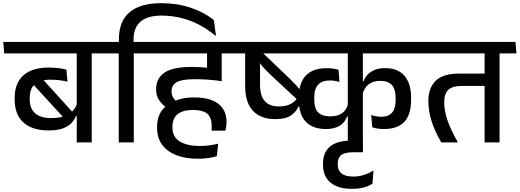

<svg xmlns="http://www.w3.org/2000/svg" viewBox="-40 -899 3280 1212"><path d="M539 -587.5H444.5V0H539ZM398 -562H645.5L639.5 -634.5H392ZM-13.5 -562H546L540 -634.5H-19.5ZM148.5 -389 372.5 -144.5 426.5 -182 211 -419.5ZM52.5 -271.5Q52.5 -175 108.8 -125.2Q165 -75.5 267.5 -75.5Q317 -75.5 351.5 -86.8Q386 -98 407.2 -118.5Q428.5 -139 439 -166H451.5L447.5 -250Q434.5 -204 394.8 -178.8Q355 -153.5 283.5 -153.5Q217 -153.5 182.2 -183.5Q147.5 -213.5 147.5 -273.5V-278Q147.5 -339 179.8 -367.5Q212 -396 279 -396Q307.5 -396 334 -392.8Q360.5 -389.5 386 -383.5L379 -459.5Q354 -466 326.2 -469.2Q298.5 -472.5 267.5 -472.5Q162 -472.5 107.2 -422.8Q52.5 -373 52.5 -280Z M804.5 0V-587.5H709.5V0ZM910.5 -562 904.5 -634.5H602.5L610 -562ZM978.5 -879Q846 -879 778.2 -822Q710.5 -765 710.5 -650.5V-619H803V-648.5Q803 -724.5 847.2 -762.5Q891.5 -800.5 979.5 -800.5Q1073.5 -800.5 1159 -768.5Q1244.5 -736.5 1319.5 -674L1323 -675.5L1310 -772Q1248.5 -822 1163 -850.5Q1077.5 -879 978.5 -879Z M1217.5 -562H1453L1447 -634.5H1211.5ZM1359.5 -587.5H1268.5V-475.5L1359.5 -475ZM1460.5 -562 1454.5 -634.5H871.5L877.5 -562ZM1267 -584V-412L1359.5 -388V-584ZM1007.5 -222 1072.5 -259Q1058 -273.5 1050.5 -288Q1043 -302.5 1043 -321V-324.5Q1043 -361 1075.2 -380Q1107.5 -399 1189 -399Q1232 -399 1274.5 -396Q1317 -393 1359.5 -386.5V-458.5Q1312 -467 1262.8 -471.8Q1213.5 -476.5 1171 -476.5Q1049 -476.5 997.2 -439.8Q945.5 -403 945.5 -337V-332Q945.5 -298 961.8 -271Q978 -244 1007.5 -222ZM1329 87 1337 8Q1309 15 1280 18.8Q1251 22.5 1218.5 22.5Q1144 22.5 1096.2 -5.2Q1048.5 -33 1048.5 -94.5V-98.5Q1048.5 -152.5 1082 -178.8Q1115.5 -205 1177.5 -205Q1239 -205 1267.5 -181.8Q1296 -158.5 1296 -105.5V-74H1383Q1386.5 -87.5 1388.2 -101.2Q1390 -115 1390 -128.5Q1390 -177.5 1367.8 -212.2Q1345.5 -247 1300.2 -265.5Q1255 -284 1185.5 -284Q1141 -284 1104.2 -275.2Q1067.5 -266.5 1042.5 -251L1032 -245Q992 -223 971.8 -186.2Q951.5 -149.5 951.5 -99.5V-94Q951.5 -27 985 16.8Q1018.5 60.5 1076.5 81.8Q1134.5 103 1207.5 103Q1245 103 1274.2 98.8Q1303.5 94.5 1329 87Z M1420.5 -562H1887.5L1881.5 -634.5H1414.5ZM1698 -147Q1760.5 -147 1794 -168.5Q1827.5 -190 1844 -225.5H1856.5L1853.5 -314.5Q1840.5 -272 1806.8 -249.5Q1773 -227 1720 -227Q1662 -227 1631.8 -260.2Q1601.5 -293.5 1601.5 -366V-587H1507.5V-357Q1507.5 -251.5 1557 -199.2Q1606.5 -147 1698 -147ZM1579.5 -535.5Q1590.5 -514.5 1604.5 -495.8Q1618.5 -477 1636.8 -458Q1655 -439 1678.5 -417L1865.5 -243L1889 -283Q1874.5 -306.5 1858 -327.2Q1841.5 -348 1823 -367.8Q1804.5 -387.5 1783.5 -407.5L1596 -586.5ZM1779.5 -562H2626.5L2620.5 -634.5H1773.5ZM1846.5 -270Q1846.5 -175 1891 -129.8Q1935.5 -84.5 2017 -84.5Q2053.5 -84.5 2080.5 -94.2Q2107.5 -104 2125 -121.8Q2142.5 -139.5 2150.5 -164H2162.5L2158 -247.5Q2149.5 -207 2121.5 -185.8Q2093.5 -164.5 2043.5 -164.5Q1994.5 -164.5 1969 -189Q1943.5 -213.5 1943.5 -273V-282Q1943.5 -339 1968.8 -365Q1994 -391 2041.5 -391Q2058 -391 2072.8 -388.8Q2087.5 -386.5 2103 -382.5L2097 -458.5Q2080 -463.5 2061.2 -466Q2042.5 -468.5 2020.5 -468.5Q1936 -468.5 1891.2 -422.5Q1846.5 -376.5 1846.5 -283ZM2555 -281.5Q2555 -372 2513.2 -420.5Q2471.5 -469 2390 -469Q2354.5 -469 2327.8 -458.8Q2301 -448.5 2282.8 -430.2Q2264.5 -412 2255.5 -387H2244.5L2248 -305Q2260.5 -346 2287.8 -367.2Q2315 -388.5 2361.5 -388.5Q2411 -388.5 2434.2 -361.8Q2457.5 -335 2457.5 -279V-271Q2457.5 -213.5 2434.8 -187.8Q2412 -162 2367 -162Q2350.5 -162 2334.2 -165Q2318 -168 2303.5 -173L2309.5 -96Q2324.5 -90 2343.8 -87.2Q2363 -84.5 2384 -84.5Q2469 -84.5 2512 -129.5Q2555 -174.5 2555 -270.5ZM2250.5 -587.5H2155.5V0H2250.5Z M2180.5 293Q2223.5 293 2255 284.8Q2286.5 276.5 2311 260.5L2318 177Q2289 195 2257.8 205.2Q2226.5 215.5 2191 215.5Q2140 215.5 2116 196.2Q2092 177 2092 140V135Q2092 96 2115 79Q2138 62 2192 62H2251V-11.5H2178.5Q2088.5 -11.5 2043.8 25.8Q1999 63 1999 133V140.5Q1999 214 2046.2 253.5Q2093.5 293 2180.5 293Z M3113.5 -587.5H3019V0H3113.5ZM2972.5 -562H3220L3214 -634.5H2966.5ZM2591 -562H3169.5L3163.5 -634.5H2585ZM2745.5 0H2850.5Q2807 -76 2785.5 -137.2Q2764 -198.5 2764 -254Q2764 -306.5 2789.5 -331.5Q2815 -356.5 2874 -356.5H3056V-434.5H2858Q2756.5 -434.5 2710.2 -389Q2664 -343.5 2664 -262.5Q2664 -199 2684.2 -134.5Q2704.5 -70 2745.5 0Z"/></svg>

Font: Anek Devanagari Medium
Style: Regular
Weight: 500
Designer: Kailash Malviya (Devanagari) & Yesha Goshar (Latin)
Foundry: Ek Type
Version: Version 1.003